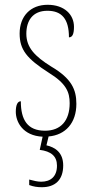

<svg xmlns="http://www.w3.org/2000/svg" viewBox="-20 -561 382 802"><path d="M155 221C210 221 244 191 244 130C244 75 209 54 174 46L183 9C254 3 299 -48 299 -127C299 -187 279 -233 194 -283C125 -326 90 -363 90 -420C90 -474 116 -516 178 -516C238 -516 268 -482 268 -405C283 -405 289 -420 289 -449C289 -500 249 -541 179 -541C107 -541 62 -493 62 -421C62 -353 92 -316 184 -257C257 -212 271 -176 271 -130C271 -57 234 -15 168 -15C95 -15 67 -60 67 -138C54 -138 46 -124 46 -94C46 -52 75 6 158 10L146 65C193 71 218 91 218 131C218 177 191 198 152 198C136 198 121 194 102 189V212C121 219 137 221 155 221Z"/></svg>

Font: Noto Serif Myanmar Condensed Thin
Style: Regular
Weight: 100
Width: 3
Designer: Ben Mitchell and the Monotype Design Team
Foundry: Monotype Imaging Inc.
Version: Version 2.106